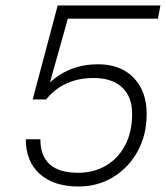

<svg xmlns="http://www.w3.org/2000/svg" viewBox="-20 -671 604 699"><path d="M461 -257Q461 -319 424.5 -353Q388 -387 321 -387Q211 -387 148 -309H99L190 -651H564L555 -603H227L162 -371Q234 -437 337 -437Q419 -437 466.5 -388Q514 -339 514 -256Q514 -181 481.5 -121Q449 -61 392.5 -26.5Q336 8 266 8Q176 8 125 -37.5Q74 -83 74 -164H127Q127 -42 264 -42Q323 -42 367.5 -69Q412 -96 436.5 -144Q461 -192 461 -257Z"/></svg>

Font: Overused Grotesk Light
Style: Italic
Weight: 300
Italic angle: -10°
Version: Version 0.003